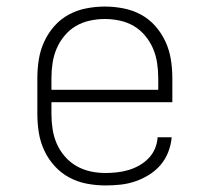

<svg xmlns="http://www.w3.org/2000/svg" viewBox="-20 -558 640 586"><path d="M302 8Q273 8 244.5 2.5Q216 -3 191 -16.5Q166 -30 146.5 -51.5Q127 -73 115 -99Q103 -125 98.5 -153Q94 -181 94 -210V-320Q94 -348 98.5 -376.5Q103 -405 115 -431Q127 -457 146 -478.5Q165 -500 190 -513.5Q215 -527 243.5 -532.5Q272 -538 300 -538Q328 -538 356.5 -532.5Q385 -527 410 -513.5Q435 -500 454 -478.5Q473 -457 485 -431Q497 -405 501.5 -376.5Q506 -348 506 -320V-246H137V-210Q137 -187 140.5 -164Q144 -141 153 -120Q162 -99 177.5 -81Q193 -63 213 -51.5Q233 -40 255.5 -35Q278 -30 302 -30Q319 -30 337 -32Q355 -34 372 -39Q389 -44 405 -53Q421 -62 433.5 -75Q446 -88 453 -104.5Q460 -121 461 -139H504Q502 -116 493.5 -94Q485 -72 470 -54.5Q455 -37 435 -24.5Q415 -12 393 -4.5Q371 3 348 5.5Q325 8 302 8ZM463 -284V-320Q463 -343 459.5 -366Q456 -389 447 -410Q438 -431 423 -449Q408 -467 388.5 -478.5Q369 -490 346 -495Q323 -500 300 -500Q277 -500 254 -495Q231 -490 211.5 -478.5Q192 -467 177 -449Q162 -431 153 -410Q144 -389 140.5 -366Q137 -343 137 -320V-284Z"/></svg>

Font: Iosevka Curly Slab XLtEx
Style: Regular
Weight: 200
Width: 7
Monospace: yes
Designer: Belleve Invis
Foundry: Belleve Invis
Version: Version 11.1.0; ttfautohint (v1.8.3)